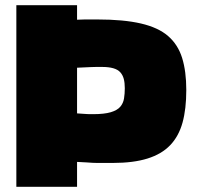

<svg xmlns="http://www.w3.org/2000/svg" viewBox="-20 -720 761 740"><path d="M43 0V-700H277V-644Q293 -645 307 -645Q321 -645 333.5 -645Q346 -645 355 -645Q456 -645 523 -629.5Q590 -614 628 -581Q666 -548 682 -496.5Q698 -445 698 -373Q698 -300 683.5 -247.5Q669 -195 636 -160.5Q603 -126 548.5 -109Q494 -92 415 -92Q390 -92 376.5 -92Q363 -92 354.5 -92Q346 -92 337 -92.5Q328 -93 314.5 -94Q301 -95 277 -96V0ZM338 -280Q382 -280 407 -287.5Q432 -295 443.5 -308.5Q455 -322 458 -340.5Q461 -359 461 -380Q461 -401 457 -416Q453 -431 443.5 -441.5Q434 -452 416.5 -457Q399 -462 373 -462Q361 -462 351 -462Q341 -462 332 -461.5Q323 -461 310 -460.5Q297 -460 277 -459V-283Q290 -282 299 -281.5Q308 -281 314 -280.5Q320 -280 326 -280Q332 -280 338 -280Z"/></svg>

Font: Georama Black
Style: Regular
Weight: 900
Designer: Jean-Baptiste Levee
Foundry: Production Type
Version: Version 1.001